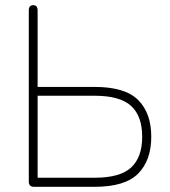

<svg xmlns="http://www.w3.org/2000/svg" viewBox="-20 -720 656 740"><path d="M111 0Q91 0 91 -20V-680Q91 -700 108 -700Q125 -700 125 -680V-385H345Q462 -385 512.5 -334.5Q563 -284 563 -193Q563 -102 512.5 -51Q462 0 345 0ZM125 -35H345Q443 -35 485.5 -74.5Q528 -114 528 -193Q528 -273 485 -312Q442 -351 345 -351H125Z"/></svg>

Font: Zen Maru Gothic Light
Style: Regular
Weight: 300
Designer: Yoshimichi Ohira
Foundry: Positype
Version: Version 1.001